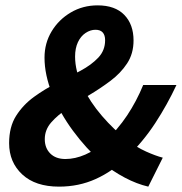

<svg xmlns="http://www.w3.org/2000/svg" viewBox="-20 -684 678 716"><path d="M200 12Q112 12 63 -33.5Q14 -79 14 -150Q14 -211 40 -252Q66 -293 106.5 -322.5Q147 -352 193 -375Q239 -398 280 -420Q321 -442 346.5 -469Q372 -496 372 -534Q372 -553 363 -563Q354 -573 336 -573Q317 -573 299 -561Q281 -549 270.5 -526.5Q260 -504 260 -473Q260 -419 288 -361Q316 -303 360.5 -251.5Q405 -200 455 -161Q489 -135 524.5 -119Q560 -103 587 -96L533 12Q490 2 445.5 -21.5Q401 -45 359 -79Q301 -130 252 -196.5Q203 -263 174.5 -334Q146 -405 146 -469Q146 -523 172.5 -567Q199 -611 244 -637.5Q289 -664 344 -664Q409 -664 443.5 -628.5Q478 -593 478 -533Q478 -484 454 -447.5Q430 -411 392 -382.5Q354 -354 312 -329Q270 -304 232.5 -279.5Q195 -255 171 -227.5Q147 -200 147 -165Q147 -132 167.5 -111.5Q188 -91 224 -91Q260 -91 298 -107.5Q336 -124 371 -156Q419 -201 454 -253.5Q489 -306 514 -367H638Q604 -294 559 -225Q514 -156 452 -96Q400 -45 337 -16.5Q274 12 200 12Z"/></svg>

Font: Source Sans 3 ExtraLight
Style: Bold Italic
Weight: 700
Italic angle: -11°
Version: Version 3.052;hotconv 1.1.0;makeotfexe 2.6.0